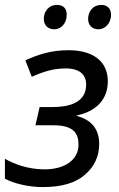

<svg xmlns="http://www.w3.org/2000/svg" viewBox="-21 -750 485 780"><path d="M153 10C230 10 287 -7 325 -41C363 -74 382 -116 382 -165C382 -228 348 -264 291 -279V-281C372 -298 417 -348 417 -420C417 -500 358 -546 258 -546C189 -546 137 -530 82 -505L108 -438C160 -461 199 -472 246 -472C302 -472 329 -447 329 -407C329 -329 254 -315 189 -315H140L123 -241H197C277 -241 298 -209 298 -162C298 -102 244 -62 160 -62C89 -62 32 -86 -1 -105V-24C36 -4 96 10 153 10ZM379 -631C404 -631 430 -653 430 -690C430 -714 417 -730 390 -730C357 -730 337 -704 337 -673C337 -646 355 -631 379 -631ZM200 -631C225 -631 250 -653 250 -690C250 -714 238 -730 210 -730C177 -730 157 -704 157 -673C157 -646 175 -631 200 -631Z"/></svg>

Font: BC Sans
Style: Italic
Weight: 400
Italic angle: -12°
Designer: Monotype Design Team
Designer: Province of B.C.
Foundry: Monotype Imaging Inc.
Version: Version 2.000;GOOG;noto-source:20170915:90ef993387c0